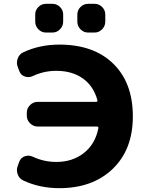

<svg xmlns="http://www.w3.org/2000/svg" viewBox="-20 -973 737 1003"><path d="M440 -953H474Q497 -953 513.5 -936.5Q530 -920 530 -897V-860Q530 -837 513.5 -820Q497 -803 474 -803H440Q417 -803 400.5 -820Q384 -837 384 -860V-897Q384 -920 400.5 -936.5Q417 -953 440 -953ZM220 -953H254Q277 -953 293.5 -936.5Q310 -920 310 -897V-860Q310 -837 293.5 -820Q277 -803 254 -803H220Q197 -803 180.5 -820Q164 -837 164 -860V-897Q164 -920 180.5 -936.5Q197 -953 220 -953ZM274 -127Q359 -127 418.5 -174Q478 -221 494 -304Q495 -307 492.5 -309.5Q490 -312 487 -312H177Q154 -312 137 -329Q120 -346 120 -369V-384Q120 -407 137 -424Q154 -441 177 -441H483Q486 -441 488 -443.5Q490 -446 489 -449Q469 -523 413 -563Q357 -603 274 -603Q210 -603 152 -576Q132 -566 110.5 -573Q89 -580 81 -601L74 -620Q64 -642 72 -666Q80 -690 102 -700Q187 -740 290 -740Q470 -740 572 -640Q674 -540 674 -365Q674 -192 569 -91Q464 10 290 10Q187 10 102 -30Q80 -40 72 -63.5Q64 -87 74 -110L81 -129Q89 -150 110.5 -157Q132 -164 152 -154Q210 -127 274 -127Z"/></svg>

Font: Rounded Mplus 1c ExtraBold
Style: Regular
Weight: 800
Version: Version 1.059.20150529